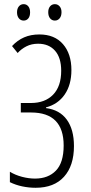

<svg xmlns="http://www.w3.org/2000/svg" viewBox="-20 -889 435 919"><path d="M321.8 -553.7Q321.8 -483.4 289.8 -436.8Q257.8 -390.1 200.2 -375V-371.6Q265.6 -363.3 299.8 -316.2Q334 -269 334 -189.9Q334 -95.7 286.4 -43Q238.8 9.8 150.4 9.8Q118.7 9.8 86.9 3.2Q55.2 -3.4 27.3 -17.1V-66.9Q52.7 -51.3 85.2 -42.7Q117.7 -34.2 147.5 -34.2Q210.9 -34.2 247.8 -72.5Q284.7 -110.8 284.7 -192.4Q284.7 -350.6 128.4 -350.6H79.6V-396H128.4Q195.3 -396 234.1 -435.8Q272.9 -475.6 272.9 -550.3Q272.9 -612.8 243.4 -646.2Q213.9 -679.7 162.6 -679.7Q130.9 -679.7 106.4 -667.2Q82 -654.8 64.5 -635.3L37.6 -668.5Q63.5 -696.3 95.5 -710.2Q127.4 -724.1 168.5 -724.1Q241.2 -724.1 281.5 -677.7Q321.8 -631.3 321.8 -553.7ZM61.5 -830.1Q61.5 -847.7 70.3 -858.4Q79.1 -869.1 93.3 -869.1Q106.9 -869.1 115.5 -858.6Q124 -848.1 124 -830.1Q124 -811 115.5 -800.8Q106.9 -790.5 93.3 -790.5Q79.1 -790.5 70.3 -801.3Q61.5 -812 61.5 -830.1ZM210.9 -830.6Q210.9 -848.1 219.7 -858.6Q228.5 -869.1 242.7 -869.1Q255.9 -869.1 265.1 -858.9Q274.4 -848.6 274.4 -830.6Q274.4 -812 265.4 -801.3Q256.3 -790.5 242.7 -790.5Q228.5 -790.5 219.7 -801.3Q210.9 -812 210.9 -830.6Z"/></svg>

Font: Open Sans Condensed Light
Style: Regular
Weight: 300
Width: 3
Designer: Monotype Design Team
Foundry: Monotype Imaging Inc.
Version: Version 3.003; ttfautohint (v1.8.4)